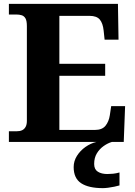

<svg xmlns="http://www.w3.org/2000/svg" viewBox="-20 -734 697 993"><path d="M26 0V-55H65Q83 -55 94.5 -60.5Q106 -66 112.5 -78Q119 -90 119 -109V-599Q119 -626 112 -638.5Q105 -651 92.5 -655Q80 -659 64 -659H26V-714H590L593 -529H521L516 -576Q512 -614 496 -633Q480 -652 443 -652H287V-404H524V-342H287V-62H471Q508 -62 525.5 -83.5Q543 -105 548 -138L555 -185H627L620 0ZM512 239Q438 239 399.5 213.5Q361 188 361 130Q361 99 378 72Q395 45 422 26Q449 7 479 0H559Q538 6 516.5 21Q495 36 481 59Q467 82 467 114Q467 142 486 154Q505 166 535 166Q549 166 564.5 164.5Q580 163 598 158V225Q588 228 571.5 231.5Q555 235 539 237Q523 239 512 239Z"/></svg>

Font: Noto Serif Hentaigana EL
Style: Regular
Weight: 400
Designer: Kazuhiro Yamada
Foundry: nipponia
Version: Version 1.000